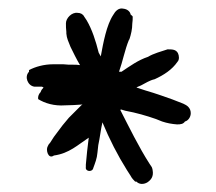

<svg xmlns="http://www.w3.org/2000/svg" viewBox="-20 -550 521 463"><path d="M50 -377C38 -365 47 -343 63 -341H81C83 -340 84 -340 85 -339C82 -336 79 -332 78 -328C74 -324 71 -318 72 -311C88 -301 111 -294 137 -296C150 -296 165 -297 179 -298C178 -297 177 -297 176 -296L146 -266L131 -248C124 -239 117 -229 110 -220L101 -206C98 -203 96 -200 95 -197C90 -189 96 -165 110 -175C147 -180 168 -201 194 -218C191 -196 189 -175 187 -153V-147C185 -136 203 -134 205 -145C209 -156 214 -168 215 -182L217 -200C221 -218 223 -238 227 -255C244 -214 264 -175 286 -140L295 -126C298 -120 302 -116 306 -112H309C316 -105 326 -105 335 -110C344 -116 351 -124 348 -140C348 -142 347 -144 346 -147L340 -156C315 -195 292 -242 270 -285L272 -286L282 -283C309 -278 333 -271 356 -263L371 -257C383 -253 394 -251 407 -250C416 -250 422 -251 426 -257C434 -259 440 -268 440 -277C440 -290 431 -296 422 -300C405 -307 386 -314 368 -320L350 -326C337 -330 323 -334 309 -339C312 -341 316 -342 320 -344C332 -350 340 -356 353 -359C375 -369 395 -382 408 -401C413 -406 412 -416 409 -422C404 -431 395 -431 384 -431C369 -426 350 -421 337 -413C313 -405 294 -391 273 -377H267C276 -402 281 -430 291 -454L292 -455C296 -467 299 -480 299 -493C300 -499 300 -505 300 -510C299 -512 297 -513 295 -515C294 -522 287 -528 278 -529C266 -532 258 -523 253 -514C237 -490 229 -447 223 -414C221 -417 220 -420 218 -423C211 -451 202 -479 189 -501L183 -510C180 -516 174 -519 167 -519C153 -521 139 -506 139 -494C139 -487 139 -480 140 -473V-469C141 -457 145 -450 150 -437C157 -423 164 -408 173 -393C167 -394 161 -394 156 -394C148 -394 140 -394 133 -395H108C86 -395 65 -389 50 -381Z"/></svg>

Font: Scribbler
Style: Regular
Weight: 400
Designer: Mew Too
Foundry: Cannot Into Space Fonts
Version: Version 1.001